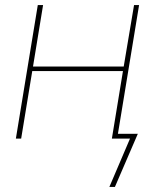

<svg xmlns="http://www.w3.org/2000/svg" viewBox="-20 -550 640 762"><path d="M414 192 496 0H424L468 -268H108L64 0H43L130 -530H151L111 -286H471L512 -530H532L448 -19H527L436 192Z"/></svg>

Font: Iosevka Curly Thin Extended
Style: Italic
Weight: 100
Width: 7
Italic angle: -9°
Monospace: yes
Designer: Belleve Invis
Foundry: Belleve Invis
Version: Version 11.1.0; ttfautohint (v1.8.3)